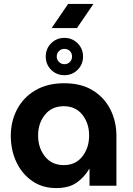

<svg xmlns="http://www.w3.org/2000/svg" viewBox="-20 -946 678 978"><path d="M266 12Q196 12 144 -24Q92 -60 63.5 -120.5Q35 -181 35 -254Q35 -329 67.5 -390Q100 -451 161 -486.5Q222 -522 307 -522Q393 -522 452 -486Q511 -450 542 -389Q573 -328 573 -254V0H436V-85H434Q411 -45 371.5 -16.5Q332 12 266 12ZM305 -105Q365 -105 399.5 -149Q434 -193 434 -256Q434 -318 399.5 -361.5Q365 -405 305 -405Q244 -405 209 -361.5Q174 -318 174 -256Q174 -193 209 -149Q244 -105 305 -105ZM308 -563Q268 -563 240.5 -590.5Q213 -618 213 -658Q213 -698 240.5 -725.5Q268 -753 308 -753Q348 -753 375.5 -725.5Q403 -698 403 -658Q403 -618 375.5 -590.5Q348 -563 308 -563ZM308 -619Q325 -619 336 -630.5Q347 -642 347 -658Q347 -675 336 -686Q325 -697 308 -697Q292 -697 280.5 -686Q269 -675 269 -658Q269 -642 280.5 -630.5Q292 -619 308 -619ZM243 -803 327 -926H456L372 -803Z"/></svg>

Font: MuseoModerno SemiBold
Style: Regular
Weight: 600
Designer: Pablo Cosgaya, Héctor Gatti, Marcela Romero, and the Authors of The MuseoModerno Project.
Foundry: Omnibus-Type Team
Version: Version 1.001